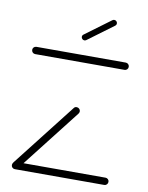

<svg xmlns="http://www.w3.org/2000/svg" viewBox="-79 -742 614 799"><g transform="rotate(10 228.0 -342.0)"><path d="M432.2 -15.6Q432.2 -9.3 427.8 -4.6Q423.3 0 417 0H39.3Q33 0 28.5 -4.4Q24.1 -8.9 24.1 -15.2Q24.1 -21.5 28.5 -26.1Q33 -30.7 39.3 -30.7H417Q423.3 -30.7 427.8 -26.3Q432.2 -21.9 432.2 -15.6ZM40.7 -1.9Q34.4 -1.9 29.8 -6.3Q25.2 -10.7 25.2 -17Q25.2 -21.9 28.5 -26.7L236.3 -293Q240.4 -298.9 248.1 -298.9Q254.4 -298.9 259.1 -294.4Q263.7 -290 263.7 -283.7Q263.7 -278.9 260.4 -274.1L52.6 -7.8Q48.5 -1.9 40.7 -1.9ZM432.2 -501.5Q432.2 -495.2 427.8 -490.7Q423.3 -486.3 417 -486.3H39.3Q33 -486.3 28.5 -490.9Q24.1 -495.6 24.1 -501.9Q24.1 -508.1 28.5 -512.6Q33 -517 39.3 -517H417Q423.3 -517 427.8 -512.4Q432.2 -507.8 432.2 -501.5ZM231.1 -578.1Q225.9 -578.1 222 -581.9Q218.1 -585.6 218.1 -591.1Q218.1 -597.4 223.3 -601.1L331.5 -681.1Q335.6 -683.7 339.3 -683.7Q344.4 -683.7 348.3 -680Q352.2 -676.3 352.2 -670.7Q352.2 -664.8 347 -660.7L238.9 -580.7Q235.2 -578.1 231.1 -578.1Z"/></g></svg>

Font: 26F Galaxy Sans Ultra Light
Style: Regular
Weight: 200
Designer: C₂₉H₂₅N₃O₅
Version: Version 1.100